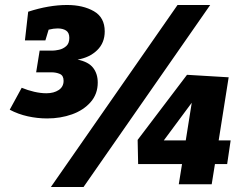

<svg xmlns="http://www.w3.org/2000/svg" viewBox="-20 -739 986 770"><path d="M169 -264Q130 -264 91.5 -272.5Q53 -281 19 -299L67 -387Q91 -377 117 -371Q143 -365 166 -365Q196 -365 215.5 -378Q235 -391 235 -415Q235 -436 220 -442.5Q205 -449 186 -449H125L139 -536H191Q201 -536 217 -539.5Q233 -543 245.5 -554Q258 -565 258 -587Q258 -608 245 -616.5Q232 -625 211 -625Q195 -625 175 -620L162 -577H80L93 -692Q176 -719 249 -719Q313 -719 356.5 -694Q400 -669 400 -613Q400 -567 369.5 -537.5Q339 -508 291 -500Q335 -491 353.5 -467Q372 -443 372 -408Q372 -362 343.5 -329.5Q315 -297 269 -280.5Q223 -264 169 -264ZM184 11 692 -719H823L315 11ZM891 -81H842L829 0H697L710 -81H534L532 -178L730 -439L897 -429L857 -176H905ZM637 -176H725L749 -327Z"/></svg>

Font: Bitter ExtraBold
Style: Italic
Weight: 800
Italic angle: -9°
Designer: Sol Matas, and Bitter project Authors
Foundry: Sol Matas
Version: Version 2.001